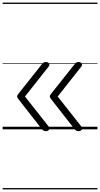

<svg xmlns="http://www.w3.org/2000/svg" viewBox="-20 -989 765 1468"><path d="M330 14Q320 14 313 9.5Q306 5 299 -3L131 -218Q120 -231 115.5 -238.5Q111 -246 111 -251Q111 -258 115.5 -265Q120 -272 131 -285L301 -499Q306 -507 314 -511Q322 -515 331 -515Q341 -515 348.5 -510Q356 -505 357.5 -497Q359 -489 351 -479L171 -251L351 -23Q363 -8 354.5 3Q346 14 330 14ZM580 14Q570 14 563 9.5Q556 5 549 -3L381 -218Q370 -231 365.5 -238.5Q361 -246 361 -251Q361 -258 365.5 -265Q370 -272 381 -285L551 -499Q556 -507 564 -511Q572 -515 581 -515Q591 -515 598.5 -510Q606 -505 607.5 -497Q609 -489 601 -479L421 -251L601 -23Q613 -8 604.5 3Q596 14 580 14ZM0 449H725V459H0ZM0 -20H725V0H0ZM0 -505H725V-500H0ZM0 -969H725V-959H0Z"/></svg>

Font: Playwrite IT Trad Guides
Style: Regular
Weight: 400
Designer: Veronika Burian, José Scaglione
Foundry: TypeTogether
Version: Version 1.003